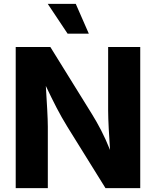

<svg xmlns="http://www.w3.org/2000/svg" viewBox="-20 -970 804 990"><path d="M61 0H226.6V-316.4C226.6 -360.8 221.7 -439.5 216.3 -526.9C258.8 -438 285.6 -384.3 327.6 -315.9L523.9 0H703.1V-727.5H537.6V-399.9C537.6 -350.6 542.5 -269 547.4 -196.8C516.1 -274.9 485.8 -330.1 454.6 -380.9L239.7 -727.5H61ZM328.6 -796.4H438L370.6 -950.2H226.1Z"/></svg>

Font: Raveo
Style: Bold
Weight: 700
Designer: Jakub Foglar, Rasmus Andersson (Inter)
Foundry: Jakubfoglar.com
Version: Version 1.100;Glyphs 3.2.3 (3260)